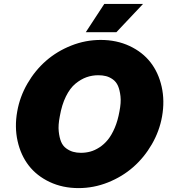

<svg xmlns="http://www.w3.org/2000/svg" viewBox="-20 -945 884 980"><path d="M710 -924.8 574.2 -780.8H418L512.2 -924.8ZM380.9 15.1Q299.8 15.1 233.6 -16.1Q167.5 -47.4 126.7 -100.1Q85.9 -152.8 69.8 -224.9Q53.7 -296.9 67.9 -376Q81.1 -451.2 119.9 -518.3Q158.7 -585.4 214.8 -634.5Q271 -683.6 343.8 -712.4Q416.5 -741.2 494.1 -741.2Q575.2 -741.2 641.4 -710.2Q707.5 -679.2 748.3 -626.7Q789.1 -574.2 805.2 -502.2Q821.3 -430.2 807.1 -350.1Q793.9 -275.9 755.1 -208.7Q716.3 -141.6 660.2 -92.3Q604 -43 531.2 -13.9Q458.5 15.1 380.9 15.1ZM393.1 -165Q417.5 -165 440.4 -171.1Q463.4 -177.2 487.3 -192.6Q511.2 -208 530.5 -231.7Q549.8 -255.4 565.7 -292.5Q581.5 -329.6 589.8 -377Q598.6 -421.4 595 -453.6Q591.3 -485.8 582.3 -506.6Q573.2 -527.3 556.2 -539.6Q539.1 -551.8 521.2 -556.4Q503.4 -561 481.9 -561Q450.2 -561 421.4 -550.8Q392.6 -540.5 365 -517.8Q337.4 -495.1 316.4 -452.6Q295.4 -410.2 285.2 -351.1Q276.4 -306.6 279.8 -274.4Q283.2 -242.2 292 -221.2Q300.8 -200.2 317.9 -187.7Q335 -175.3 353 -170.2Q371.1 -165 393.1 -165Z"/></svg>

Font: Stilu Bold
Style: Italic
Weight: 700
Italic angle: -10°
Designer: Genilson Lima Santos
Foundry: Genilson Lima Santos
Version: Version 1.200;PS 001.200;hotconv 1.0.88;makeotf.lib2.5.64775